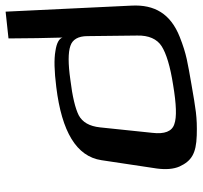

<svg xmlns="http://www.w3.org/2000/svg" viewBox="-86 -480 704 667"><g transform="rotate(90 265.5 -147.0)"><path d="M63 -13C66 -1 82 8 110 12C138 17 179 16 235 9C390 -10 476 -61 489 -148L518 -341C522 -372 520 -398 511 -419C492 -460 467 -477 403 -479C338 -481 310 -475 228 -461C149 -447 122 -444 61 -420C-20 -388 -52 -332 -48 -253L-27 185L66 175L65 76C65 60 63 4 63 -13ZM375 -143C371 -106 357 -82 333 -69C309 -57 268 -47 210 -40C154 -32 115 -32 92 -40C70 -47 58 -67 58 -99L56 -272C55 -312 68 -341 93 -357C118 -373 163 -387 228 -397C294 -408 340 -410 364 -401C389 -393 399 -367 394 -325Z"/></g></svg>

Font: Gamestation Warped
Style: Regular
Weight: 400
Designer: Jonas Hecksher
Foundry: Jonas Hecksher, Playtypeª, e-types AS
Version: Version 1.003